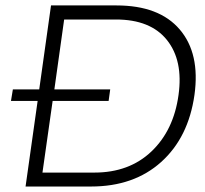

<svg xmlns="http://www.w3.org/2000/svg" viewBox="-20 -680 747 700"><path d="M381.8 -354 376 -312H171.9L134.8 -50.8H324.2Q451.2 -50.8 532.2 -127.9Q613.3 -205.1 630.9 -334Q648.4 -459.5 588.6 -534.2Q528.8 -608.9 402.8 -608.9H213.9L178.2 -354ZM20 -312 26.9 -354H123L166 -660.2H404.8Q560.5 -660.2 635.3 -572.5Q710 -484.9 689 -334Q667 -178.7 567.6 -89.4Q468.3 0 312 0H73.2L117.2 -312Z"/></svg>

Font: Human Sans Light
Style: Italic
Weight: 300
Italic angle: -8°
Designer: Tim Radville
Foundry: Continuum
Version: Version 1.000;FEAKit 1.0